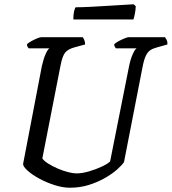

<svg xmlns="http://www.w3.org/2000/svg" viewBox="-20 -878 803 898"><path d="M307 0Q273 0 234.5 -12.5Q196 -25 163 -43Q130 -61 109 -80Q88 -99 88 -111L176 -570Q184 -605 194 -626.5Q204 -648 211 -652H114Q112 -654 109 -659Q106 -664 106 -671Q113 -678 126.5 -685.5Q140 -693 153.5 -698.5Q167 -704 173 -704H367Q371 -699 374.5 -690Q378 -681 378 -670L330 -657Q300 -649 286 -633.5Q272 -618 263 -571L178 -137Q186 -125 206 -112.5Q226 -100 250.5 -89.5Q275 -79 298.5 -73Q322 -67 337 -67Q364 -67 396.5 -76.5Q429 -86 456.5 -99Q484 -112 495 -123L584 -570Q591 -603 601 -625Q611 -647 619 -652H522Q520 -654 517 -659.5Q514 -665 514 -671Q521 -678 535 -685.5Q549 -693 562.5 -698.5Q576 -704 581 -704H752Q755 -700 759.5 -691Q764 -682 763 -670L713 -656Q694 -651 682 -642.5Q670 -634 661.5 -616Q653 -598 646 -561L560 -120Q551 -106 528 -85.5Q505 -65 471 -45.5Q437 -26 395.5 -13Q354 0 307 0ZM323 -787Q323 -810 326.5 -825Q330 -840 334 -844Q363 -844 401.5 -846Q440 -848 480.5 -850.5Q521 -853 554.5 -855Q588 -857 605 -858L615 -849Q614 -829 610.5 -812Q607 -795 604 -787Z"/></svg>

Font: Texturina 72pt 72pt Medium
Style: Italic
Weight: 500
Italic angle: -11°
Designer: Guillermo Torres Carreño
Foundry: Omnibus-Type
Version: Version 1.002; ttfautohint (v1.8.3)